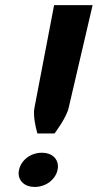

<svg xmlns="http://www.w3.org/2000/svg" viewBox="-20 -720 381 748"><path d="M190.8 -700 114.2 -300C112.5 -293.3 112.5 -285.8 112.5 -278.3C112.5 -242.5 125.8 -200 125.8 -200H159.2H192.5C192.5 -200 239.2 -261.7 247.5 -300L340.8 -700H265.8ZM204.2 -58.3C205 -62.5 205.8 -67.5 205.8 -71.7C205.8 -101.7 182.5 -125 143.3 -125C98.3 -125 61.7 -95 54.2 -58.3C53.3 -54.2 52.5 -49.2 52.5 -45C52.5 -15 75.8 8.3 115 8.3C160 8.3 196.7 -21.7 204.2 -58.3Z"/></svg>

Font: BoonHome
Style: Bold Oblique
Weight: 700
Italic angle: -12°
Designer: Sungsit Sawaiwan
Foundry: Sungsit Sawaiwan
Version: Version 0.2